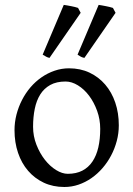

<svg xmlns="http://www.w3.org/2000/svg" viewBox="-20 -747 543 782"><path d="M388.2 -222.2Q388.2 -260.7 375.5 -295.7Q362.8 -330.6 342.8 -357.2Q322.8 -383.8 297.4 -399.4Q272 -415 247.1 -415Q210 -415 184.6 -400.9Q159.2 -386.7 143.8 -362.1Q128.4 -337.4 121.6 -303.7Q114.7 -270 114.7 -231Q114.7 -192.4 128.4 -157.5Q142.1 -122.6 162.8 -96.2Q183.6 -69.8 208.5 -54.4Q233.4 -39.1 255.9 -39.1Q290.5 -39.1 315.4 -52Q340.3 -64.9 356.4 -88.9Q372.6 -112.8 380.4 -146.5Q388.2 -180.2 388.2 -222.2ZM463.9 -236.8Q463.9 -204.1 455.6 -172.9Q447.3 -141.6 432.6 -113.8Q418 -85.9 397.5 -62.3Q377 -38.6 352.3 -21.5Q327.6 -4.4 299.8 5.1Q272 14.6 242.2 14.6Q195.8 14.6 158.4 -2.9Q121.1 -20.5 94.5 -51.3Q67.9 -82 53.5 -124.5Q39.1 -167 39.1 -216.8Q39.1 -249 47.1 -280.3Q55.2 -311.5 69.6 -339.6Q84 -367.7 104.2 -391.4Q124.5 -415 149.2 -432.1Q173.8 -449.2 202.4 -459Q231 -468.8 261.2 -468.8Q307.1 -468.8 344.5 -451.2Q381.8 -433.6 408.4 -402.6Q435.1 -371.6 449.5 -329.1Q463.9 -286.6 463.9 -236.8ZM181.6 -511.2Q173.3 -513.2 168.5 -515.9Q163.6 -518.6 153.8 -524.4L239.7 -727.1Q245.6 -726.1 253.7 -724.9Q261.7 -723.6 269.8 -721.9Q277.8 -720.2 285.4 -718.5Q293 -716.8 297.9 -714.8L308.6 -694.8ZM323.7 -511.2Q314.5 -513.2 309.6 -515.9Q304.7 -518.6 295.9 -524.4L381.8 -727.1Q387.7 -726.1 395.5 -724.9Q403.3 -723.6 411.4 -721.9Q419.4 -720.2 427 -718.5Q434.6 -716.8 439.9 -714.8L450.7 -694.8Z"/></svg>

Font: Noto Serif Devanagari
Style: Regular
Weight: 400
Designer: Monotype Design Team
Foundry: Monotype Imaging Inc.
Version: Version 1.01